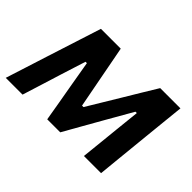

<svg xmlns="http://www.w3.org/2000/svg" viewBox="-111 -718 938 938"><g transform="rotate(45 358.0 -249.0)"><path d="M-16.5 0Q1 -54.5 17.8 -107.2Q34.5 -160 51.5 -213L73 -280Q90.5 -334 108 -389Q125.5 -444 143 -498H280Q288 -456 296 -414.2Q304 -372.5 312 -330L343 -167.5H353L450.5 -329Q476.5 -372.5 502 -414.8Q527.5 -457 552.5 -498H692.5Q687 -445 681.2 -388.8Q675.5 -332.5 670 -279L663 -209.5Q658 -158.5 652.5 -105.5Q647 -52.5 642 0H523.5Q529 -50.5 534.2 -102.2Q539.5 -154 544.5 -203L558 -331H548.5L470 -194Q442.5 -145.5 415 -97.2Q387.5 -49 360 0H270Q262 -48 253.5 -97.2Q245 -146.5 236.5 -194L213 -331H203.5L163.5 -205Q147.5 -153.5 131.5 -102.2Q115.5 -51 99.5 0Z"/></g></svg>

Font: Commissioner SemiBold
Style: Italic
Weight: 600
Italic angle: -12°
Designer: Kostas Bartsokas
Foundry: Kostas Bartsokas
Version: Version 1.000; ttfautohint (v1.8.3)